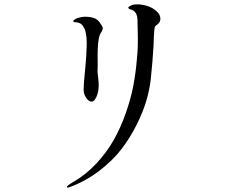

<svg xmlns="http://www.w3.org/2000/svg" viewBox="-20 -785 1040 870"><path d="M627 -763Q660 -757 681 -741Q702 -725 705 -711Q712 -686 689 -671Q682 -667 680.5 -658.5Q679 -650 677 -616Q676 -596 676 -583Q672 -509 663 -425Q658 -380 643.5 -330Q629 -280 599.5 -220.5Q570 -161 530.5 -109.5Q491 -58 430.5 -11.5Q370 35 298 62Q282 68 283 62Q284 56 308 42Q368 8 416 -43.5Q464 -95 495.5 -151Q527 -207 550 -272.5Q573 -338 584 -396Q595 -454 600 -514Q604 -553 604.5 -582Q605 -611 604 -644.5Q603 -678 603 -692Q603 -736 569 -743Q563 -745 561.5 -749Q560 -753 568 -757Q587 -770 627 -763ZM429 -687Q444 -667 445.5 -659.5Q447 -652 439 -639.5Q431 -627 428 -612Q424 -591 423 -565.5Q422 -540 422.5 -515.5Q423 -491 422 -458Q422 -454 425 -431.5Q428 -409 427 -392Q426 -365 416 -344Q406 -323 393.5 -324.5Q381 -326 370 -342.5Q359 -359 359 -379Q359 -401 363.5 -445.5Q368 -490 371 -534Q371 -535 371.5 -549.5Q372 -564 372.5 -570Q373 -576 373 -591Q373 -606 372 -613.5Q371 -621 369 -634Q367 -647 363.5 -654Q360 -661 355 -668.5Q350 -676 342.5 -679.5Q335 -683 326 -684Q312 -684 312 -688.5Q312 -693 321 -698.5Q330 -704 348.5 -707.5Q367 -711 391.5 -707Q416 -703 429 -687Z"/></svg>

Font: TsukuhouMincho
Style: Regular
Weight: 400
Designer: Iose
Foundry: Typographish
Version: Version 1.001; ttfautohint (v1.8.3)